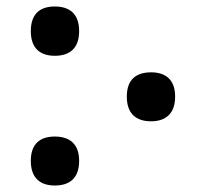

<svg xmlns="http://www.w3.org/2000/svg" viewBox="-20 -564 628 592"><path d="M149 -392C196 -392 224 -416 224 -468C224 -521 195 -544 149 -544C104 -544 75 -522 75 -468C75 -415 104 -392 149 -392ZM446 -190C491 -190 520 -214 520 -266C520 -318 491 -341 446 -341C400 -341 371 -319 371 -266C371 -213 400 -190 446 -190ZM149 8C196 8 224 -16 224 -68C224 -120 195 -143 149 -143C104 -143 75 -121 75 -68C75 -15 104 8 149 8Z"/></svg>

Font: Noto Serif Georgian SemiBold
Style: Regular
Weight: 600
Designer: Monotype Design Team, Akaki Razmadze
Foundry: Google LLC
Version: Version 2.003